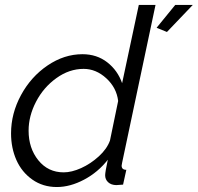

<svg xmlns="http://www.w3.org/2000/svg" viewBox="-20 -750 803 780"><path d="M24.9 -208Q24.9 -289.1 65.4 -363.8Q106 -438.5 173.3 -484.1Q240.7 -529.8 314.9 -529.8Q373.5 -529.8 415.8 -496.8Q458 -463.9 476.1 -412.1L543.9 -730H611.8L476.1 -88.9Q474.1 -79.1 474.1 -77.1Q474.1 -60.1 493.2 -60.1L480 0Q453.6 2 452.1 2Q431.2 1.5 419.2 -9.8Q407.2 -21 407.2 -38.1Q407.2 -50.8 418 -101.1Q378.4 -50.3 321.8 -20.3Q265.1 9.8 210.9 9.8Q154.3 9.8 111.3 -20.5Q68.4 -50.8 46.6 -99.9Q24.9 -148.9 24.9 -208ZM616.2 -637.2 691.9 -730H763.2L658.2 -620.1ZM426.8 -179.2 460 -339.8Q453.6 -393.6 411.9 -431.9Q370.1 -470.2 319.8 -470.2Q261.2 -470.2 209 -432.6Q156.7 -395 126.5 -336.9Q96.2 -278.8 96.2 -219.2Q96.2 -147.9 135.7 -98.9Q175.3 -49.8 238.8 -49.8Q271 -49.8 309.6 -67.1Q348.1 -84.5 381.3 -114.7Q414.6 -145 426.8 -179.2Z"/></svg>

Font: Rawline
Style: Italic
Weight: 400
Italic angle: -12°
Designer: Matt McInerney, Pablo Impallari, Rodrigo Fuenzalida
Foundry: Matt McInerney, Pablo Impallari, Rodrigo Fuenzalida
Version: Version 4.020;PS 004.020;hotconv 1.0.88;makeotf.lib2.5.64775